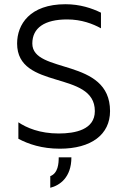

<svg xmlns="http://www.w3.org/2000/svg" viewBox="-20 -696 602 909"><path d="M318 49H258C258 78 255 124 218 138V193C262 182 318 145 318 49ZM133 -490C133 -564 191 -604 298 -604C366 -604 420 -583 458 -562V-636C415 -657 359 -676 290 -676C121 -676 61 -580 61 -490C61 -267 429 -365 429 -170C429 -82 336 -64 258 -64C168 -64 106 -91 67 -117V-39C114 -14 178 8 263 8C412 8 501 -59 501 -170C501 -425 133 -344 133 -490Z"/></svg>

Font: Maven Pro
Style: Regular
Weight: 400
Designer: Joe Prince
Foundry: Joe Prince
Version: Version 1.003